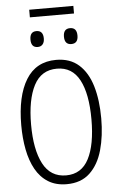

<svg xmlns="http://www.w3.org/2000/svg" viewBox="-66 -1077 695 1131"><g transform="rotate(-5 281.5 -511.5)"><path d="M282 10Q218 10 172.5 -18.5Q127 -47 99 -97.5Q71 -148 58 -215Q45 -282 45 -359Q45 -531 104.5 -628Q164 -725 283 -725Q365 -725 417 -678.5Q469 -632 493.5 -549.5Q518 -467 518 -359Q518 -255 494.5 -171.5Q471 -88 419 -39Q367 10 282 10ZM283 -42Q374 -42 417 -125Q460 -208 460 -358Q460 -509 416.5 -591Q373 -673 283 -673Q190 -673 146.5 -589Q103 -505 103 -358Q103 -210 147 -126Q191 -42 283 -42ZM381 -810Q341 -810 341 -857Q341 -904 381 -904Q421 -904 421 -857Q421 -810 381 -810ZM182 -810Q143 -810 143 -857Q143 -904 182 -904Q222 -904 222 -857Q222 -835 211.5 -822.5Q201 -810 182 -810ZM151 -988V-1033H412V-988Z"/></g></svg>

Font: Noto Sans Mono SemiCondensed Light
Style: Regular
Weight: 300
Width: 4
Designer: Monotype Design Team
Foundry: Monotype Imaging Inc.
Version: Version 2.014; ttfautohint (v1.8.4.7-5d5b)